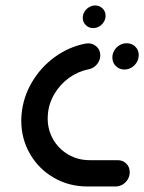

<svg xmlns="http://www.w3.org/2000/svg" viewBox="-20 -675 522 695"><path d="M57 -238.5Q57 -250 58.1 -261.5Q63.7 -323.3 95.6 -377.4Q127.4 -431.5 178 -468.3Q228.5 -505.2 288.5 -517Q294.1 -518.1 299.3 -518.1Q317.4 -518.1 330.2 -505.7Q343 -493.3 343 -475.2Q343 -456.7 331.1 -442.4Q319.3 -428.1 301.9 -424.4Q263.3 -417 230.7 -393.7Q198.1 -370.4 177.4 -335.7Q156.7 -301.1 153.3 -261.5Q152.6 -251.1 152.6 -246.7Q152.6 -204.8 172.6 -170.2Q192.6 -135.6 227.4 -115.4Q262.2 -95.2 304.8 -95.2H406.3Q424.8 -95.2 437.2 -82.8Q449.6 -70.4 449.6 -51.9Q449.6 -37.8 442.6 -25.9Q435.6 -14.1 423.7 -7Q411.9 0 398.1 0H296.7Q229.6 0 174.8 -31.7Q120 -63.3 88.5 -118Q57 -172.6 57 -238.5ZM386.7 -467Q386.7 -480.7 393.9 -492.6Q401.1 -504.4 413 -511.5Q424.8 -518.5 438.5 -518.5Q457 -518.5 469.6 -506.3Q482.2 -494.1 482.2 -475.9Q482.2 -461.9 475 -449.6Q467.8 -437.4 455.9 -430.4Q444.1 -423.3 430.4 -423.3Q411.9 -423.3 399.3 -435.9Q386.7 -448.5 386.7 -467ZM279.6 -610.4Q279.6 -622.2 285.9 -632.6Q292.2 -643 302.6 -649.1Q313 -655.2 324.4 -655.2Q340.4 -655.2 351.3 -644.4Q362.2 -633.7 362.2 -617.8Q362.2 -606.3 355.9 -595.9Q349.6 -585.6 339.3 -579.4Q328.9 -573.3 317.4 -573.3Q301.5 -573.3 290.6 -584.1Q279.6 -594.8 279.6 -610.4Z"/></svg>

Font: 26F Galaxy Sans Extra Bold
Style: Italic
Weight: 800
Italic angle: -5°
Designer: C₂₉H₂₅N₃O₅
Version: Version 1.200